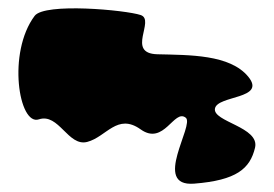

<svg xmlns="http://www.w3.org/2000/svg" viewBox="-20 -537 657 460"><path d="M63 -499C-3 -411 25 -235 73 -251C121 -267 143 -185 189 -197C235 -209 261 -267 317 -227C373 -187 397 -277 425 -255C447 -238 343 -89 445 -97C547 -105 579 -133 591 -183C603 -233 489 -245 495 -277C501 -309 619 -299 575 -353C531 -407 433 -405 357 -407C281 -409 353 -489 317 -501C281 -513 87 -531 63 -499Z"/></svg>

Font: Camosport
Style: Regular
Weight: 400
Version: Version 001.000